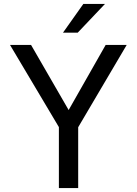

<svg xmlns="http://www.w3.org/2000/svg" viewBox="-20 -950 691 970"><path d="M375 -307.2V0H277.5V-307.9L30.6 -723H136.9L326.8 -394.1L513.8 -723H620.1ZM510.4 -930.2 372.5 -784.8H298.1L401.1 -930.2Z"/></svg>

Font: Public Sans VF
Style: Regular
Weight: 400
Designer: Pablo Impallari, Rodrigo Fuenzalida (Modified by Dan O. Williams and USWDS)
Version: Version 1.003